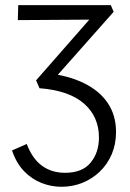

<svg xmlns="http://www.w3.org/2000/svg" viewBox="-20 -427 497 736"><path d="M215.1 289Q176.3 289 138.9 274.3Q101.5 259.5 72 229Q42.5 198.4 26.1 149.7L82.5 124.9Q104.4 182.1 141.4 208.7Q178.4 235.4 229.3 235.4Q295.4 235.4 327.3 196.6Q359.3 157.9 359.3 100.2Q359.3 20.4 302 -29.9Q244.6 -80.1 131.4 -88.8L118.3 -119L352 -385.5L376.6 -352.1L48.3 -349.9L49.9 -407.4H404.7L415.7 -381.7L178.1 -113.7L159 -146.8Q242.4 -137.5 301.9 -108.2Q361.5 -78.9 393.1 -31.9Q424.8 15.1 424.8 78.9Q424.8 125.7 408.3 164.3Q391.7 202.8 362.6 230.8Q333.5 258.7 295.8 273.9Q258 289 215.1 289Z"/></svg>

Font: Ysabeau
Style: Bold
Weight: 700
Designer: Christian Thalmann (Catharsis Fonts)
Version: Version 2.000;gftools[0.9.27.dev2+g8671c4b]